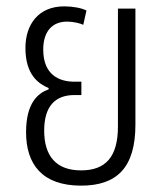

<svg xmlns="http://www.w3.org/2000/svg" viewBox="-20 -575 517 604"><path d="M235 9C348 9 406 -48 406 -183V-548H351V-177C351 -81 312 -39 235 -39C156 -39 119 -85 119 -164C119 -239 152 -276 214 -276H236V-318H214C168 -318 116 -338 116 -419C116 -477 145 -507 191 -507C211 -507 231 -502 242 -497L252 -542C236 -550 209 -555 182 -555C100 -555 60 -497 60 -424C60 -339 102 -311 133 -298V-294C100 -282 62 -252 62 -159C62 -58 113 9 235 9Z"/></svg>

Font: Noto Sans Thai Cond Light
Style: Regular
Weight: 300
Width: 3
Designer: Monotype Design Team
Foundry: Monotype Imaging Inc.
Version: Version 2.002